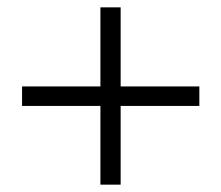

<svg xmlns="http://www.w3.org/2000/svg" viewBox="-20 -567 602 522"><path d="M522 -332V-279H308V-65H253V-279H40V-332H253V-547H308V-332Z"/></svg>

Font: Mukta Vaani Light
Style: Regular
Weight: 300
Designer: Noopur Datye, Girish Dalvi, Yashodeep Gholap, Pallavi Karambelkar
Foundry: Ek Type
Version: Version 2.538;PS 1.000;hotconv 16.6.51;makeotf.lib2.5.65220;